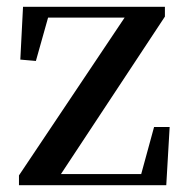

<svg xmlns="http://www.w3.org/2000/svg" viewBox="-20 -547 549 567"><path d="M36 0H471L481 -172H435L397 -33H160L467 -498V-527H48L40 -371L86 -367L122 -495H348L36 -29Z"/></svg>

Font: Noto Serif CJK KR SemiBold
Style: Regular
Weight: 600
Designer: Ryoko NISHIZUKA 西塚涼子 (kana & ideographs); Frank Grießhammer (Latin, Greek & Cyrillic); Wenlong ZHANG 张文龙 (bopomofo); San
Foundry: Adobe
Version: Version 2.001;hotconv 1.1.0;makeotfexe 2.6.0